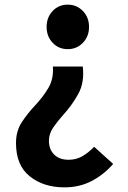

<svg xmlns="http://www.w3.org/2000/svg" viewBox="-20 -594 554 828"><path d="M258 214Q168 214 108.5 166.5Q49 119 49 23Q49 -29 74 -67Q99 -105 131 -139Q165 -175 188.5 -214.5Q212 -254 208 -307H337Q345 -238 317 -188Q289 -138 253 -99Q228 -71 209.5 -44Q191 -17 191 13Q191 50 213.5 72.5Q236 95 276 95Q309 95 335.5 79.5Q362 64 386 39L468 113Q428 159 375.5 186.5Q323 214 258 214ZM272 -382Q233 -382 207 -409.5Q181 -437 181 -478Q181 -519 207 -546.5Q233 -574 272 -574Q311 -574 337.5 -546.5Q364 -519 364 -478Q364 -437 337.5 -409.5Q311 -382 272 -382Z"/></svg>

Font: Source Han Sans CN Bold
Style: Bold
Weight: 700
Designer: Ryoko NISHIZUKA 西塚涼子 (kana & ideographs); Paul D. Hunt (Latin, Greek & Cyrillic); Wenlong ZHANG 张文龙 (bopomofo); Sandoll 
Foundry: Adobe Systems Incorporated
Version: Version 1.00;May 30, 2023;FontCreator 11.5.0.2422 32-bit